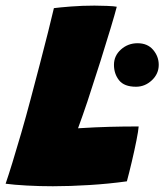

<svg xmlns="http://www.w3.org/2000/svg" viewBox="-48 -670 586 684"><path d="M-28 -15.5Q-18.5 -43 -4 -90Q10.5 -137 27.5 -195.5Q44.5 -254 61 -316.5Q77.5 -379 93.8 -441Q110 -503 123.2 -555.5Q136.5 -608 144 -641Q163 -643.5 204 -646.8Q245 -650 288.5 -650Q307.5 -650 333.2 -649Q359 -648 368 -646Q361.5 -620.5 346.2 -569.8Q331 -519 309.8 -451.8Q288.5 -384.5 263.5 -308.5Q255.5 -284.5 247 -260.5Q238.5 -236.5 230 -213Q294.5 -217 342.8 -218.2Q391 -219.5 446 -219.5Q445 -204.5 438 -169.2Q431 -134 421.5 -93.8Q412 -53.5 404 -24Q339 -15 270.2 -10.8Q201.5 -6.5 140.5 -6.5Q93 -6.5 47.5 -9Q2 -11.5 -28 -15.5ZM436.5 -361Q394.5 -361 376.2 -384Q358 -407 358 -439Q358 -471.5 383 -493.8Q408 -516 442 -516Q477.5 -516 497.5 -492.5Q517.5 -469 517.5 -439Q517.5 -407 493 -384Q468.5 -361 436.5 -361Z"/></svg>

Font: Grandstander Black
Style: Italic
Weight: 900
Italic angle: -15°
Designer: Tyler Finck
Foundry: Etcetera Type Co
Version: Version 1.200; ttfautohint (v1.8.3)